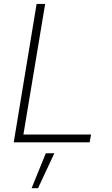

<svg xmlns="http://www.w3.org/2000/svg" viewBox="-20 -748 587 1009"><path d="M52.2 0 172.4 -727.5H217.3L103 -41H458.5L451.2 0ZM146 241.2 220.7 57.6H265.6L179.7 241.2Z"/></svg>

Font: Inter Tight ExtraLight
Style: Italic
Weight: 250
Italic angle: -9.39999°
Designer: Rasmus Andersson
Foundry: rsms
Version: Version 3.004